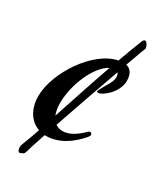

<svg xmlns="http://www.w3.org/2000/svg" viewBox="-164 -677 642 758"><g transform="rotate(30 156.5 -298.0)"><path d="M261 -172C264 -175 267 -181 267 -184C267 -189 263 -193 259 -193C255 -193 253 -192 250 -189C223 -162 193 -141 161 -141C148 -141 138 -145 129 -151C164 -252 203 -365 234 -451C237 -447 240 -440 240 -430C240 -410 217 -379 205 -355C203 -351 202 -349 202 -347C202 -344 204 -342 208 -342C226 -342 283 -385 283 -440C283 -469 272 -489 249 -494C269 -551 283 -587 283 -586C283 -597 275 -613 266 -614C262 -614 258 -610 255 -602C240 -565 227 -529 214 -493C110 -473 10 -319 10 -214C10 -153 39 -112 80 -98C77 -91 75 -84 73 -78C69 -64 46 -9 47 -5C48 13 52 17 58 18C61 18 65 16 69 13C76 13 79 5 87 -26C94 -46 101 -68 109 -92H114C173 -92 224 -128 261 -172ZM107 -180C101 -195 98 -213 98 -231C98 -323 147 -425 198 -450C163 -351 133 -257 107 -180Z"/></g></svg>

Font: Mervale Script
Style: Regular
Weight: 400
Designer: Astigmatic (AOETI)
Foundry: Astigmatic (AOETI)
Version: Version 1.000